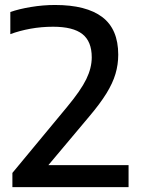

<svg xmlns="http://www.w3.org/2000/svg" viewBox="-20 -770 582 790"><path d="M31 0V-58.5L256 -330Q312.5 -398 335 -444.2Q357.5 -490.5 357.5 -534Q357.5 -599.5 319 -629.8Q280.5 -660 198.5 -660Q150.5 -660 105.2 -651.8Q60 -643.5 22.5 -629.5V-720.5Q57.5 -733 107.2 -741.2Q157 -749.5 206.5 -749.5Q335 -749.5 400.8 -699.8Q466.5 -650 466.5 -545Q466.5 -504.5 455.2 -466.2Q444 -428 417.8 -385.5Q391.5 -343 347 -290.5L179 -90.5H509V0Z"/></svg>

Font: Encode Sans SemiExpanded SemiExpanded Medium
Style: Regular
Weight: 500
Width: 6
Designer: Multiple Designers
Foundry: Impallari Type
Version: Version 3.000; ttfautohint (v1.8.3) -l 8 -r 50 -G 200 -x 14 